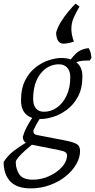

<svg xmlns="http://www.w3.org/2000/svg" viewBox="-76 -788 525 1060"><path d="M93 252Q17 252 -19.5 213Q-56 174 -56 106Q-33 71 -2.5 47Q28 23 67 0Q50 -10 50 -33Q57 -59 71.5 -86.5Q86 -114 102 -137Q40 -158 40 -233Q40 -300 63.5 -345.5Q87 -391 123 -418Q159 -445 196.5 -456.5Q234 -468 262 -468Q291 -468 315 -460Q342 -497 366.5 -509Q391 -521 414 -522Q424 -503 426.5 -488Q429 -473 429 -469L420 -454Q392 -454 374.5 -452Q357 -450 345 -444Q379 -419 379 -367Q379 -300 354.5 -254.5Q330 -209 292.5 -181.5Q255 -154 216.5 -142.5Q178 -131 149 -131H143Q133 -116 123 -97.5Q113 -79 108 -67Q108 -54 113.5 -49Q119 -44 131 -42L276 -14Q325 -5 345.5 6Q366 17 366 46Q366 82 345 118.5Q324 155 287 185Q250 215 200 233.5Q150 252 93 252ZM167 -171Q205 -171 238 -194Q271 -217 291.5 -260Q312 -303 312 -362Q312 -396 295 -414.5Q278 -433 250 -433Q189 -433 148 -381.5Q107 -330 107 -241Q107 -208 122.5 -189.5Q138 -171 167 -171ZM105 204Q152 204 195 184.5Q238 165 266 134Q294 103 294 69Q294 60 286 53Q278 46 246 40L100 11Q60 44 41 63.5Q22 83 16.5 92.5Q11 102 11 106Q11 146 31 175Q51 204 105 204ZM276 -547Q254 -547 244 -564Q234 -581 234 -608Q241 -636 260.5 -667.5Q280 -699 303 -726Q326 -753 341 -768L363 -752Q344 -719 331 -690.5Q318 -662 318 -627Q318 -597 332 -558Q323 -555 306 -551Q289 -547 276 -547Z"/></svg>

Font: Mate
Style: Italic
Weight: 400
Italic angle: -10.8°
Designer: Eduardo Rodriguez Tunni
Foundry: Eduardo Rodriguez Tunni
Version: Version 1.003; ttfautohint (v1.8.4.7-5d5b);gftools[0.9.24]